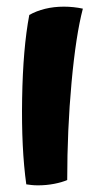

<svg xmlns="http://www.w3.org/2000/svg" viewBox="-20 -546 303 577"><path d="M68 -501Q89 -513 115.5 -519.5Q142 -526 172 -526Q186 -526 200.5 -524.5Q215 -523 229 -520Q208 -440 195 -298Q182 -156 182 -5Q166 2 142.5 6.5Q119 11 94 11Q83 11 74.5 10Q66 9 59 8Q44 -99 46.5 -250Q49 -401 68 -501Z"/></svg>

Font: Atma SemiBold
Style: Regular
Weight: 600
Designer: Gregori Vincens, Jeremie Hornus, Riccardo Olocco, Yoann Minet.
Foundry: black foundry
Version: Version 1.102;PS 1.100;hotconv 1.0.86;makeotf.lib2.5.63406